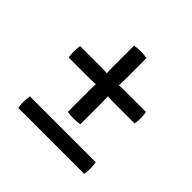

<svg xmlns="http://www.w3.org/2000/svg" viewBox="-139 -671 808 808"><g transform="rotate(45 265.0 -266.5)"><path d="M229 -367 228 -405V-530Q244 -533 265.5 -533Q287 -533 302 -530V-405Q302 -405 301 -367L338 -368H461Q464 -351 464 -332.5Q464 -314 461 -300H338L301 -301L302 -263V-136Q287 -133 265.5 -133Q244 -133 228 -136V-263L229 -301L192 -300H69Q66 -314 66 -333Q66 -352 69 -368H192ZM461 0H69Q66 -18 66 -34Q66 -50 69 -69H461Q464 -50 464 -34Q464 -18 461 0Z"/></g></svg>

Font: Signika
Style: Light
Weight: 300
Designer: Anna Giedrys
Foundry: Anna Giedrys
Version: Version 1.001